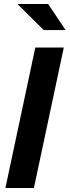

<svg xmlns="http://www.w3.org/2000/svg" viewBox="-20 -937 347 957"><path d="M7 0 156 -700H298L149 0ZM198 -787 67 -917H220L307 -787Z"/></svg>

Font: Red Hat Display
Style: Bold Italic
Weight: 700
Italic angle: -12°
Designer: Pentagram, MCKL
Foundry: Pentagram, MCKL
Version: Version 1.023; ttfautohint (v1.8.3)